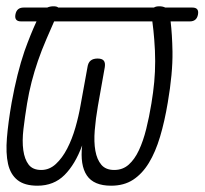

<svg xmlns="http://www.w3.org/2000/svg" viewBox="-20 -580 650 610"><path d="M486 -560Q497 -560 505 -556H591Q602 -556 606.5 -550.5Q611 -545 609 -534Q607 -523 600.5 -517.5Q594 -512 583 -512H522Q527 -471 528 -416Q529 -347 513 -254Q503 -194 488.5 -145.5Q474 -97 453 -62.5Q432 -28 403 -9Q374 10 333 10Q278 10 256 -22.5Q234 -55 241 -118Q219 -58 185 -24Q151 10 99 10Q58 10 35.5 -8Q13 -26 5.5 -59.5Q-2 -93 2 -142Q6 -191 17 -254Q34 -348 58 -418Q77 -471 96 -512H47Q36 -512 31.5 -517.5Q27 -523 29 -534Q31 -545 37.5 -550.5Q44 -556 55 -556H130Q139 -560 150 -560Q161 -560 165 -556H469Q475 -560 486 -560ZM152 -512Q139 -483 128 -457Q112 -420 100.5 -386.5Q89 -353 80.5 -320Q72 -287 66 -251Q59 -208 54.5 -170Q50 -132 54 -103Q58 -74 71 -57Q84 -40 111 -40Q137 -40 157.5 -59Q178 -78 193.5 -108Q209 -138 219.5 -174.5Q230 -211 236 -246L258 -367Q260 -381 268 -387.5Q276 -394 290 -394Q304 -394 309.5 -387.5Q315 -381 313 -367L291 -243Q284 -203 281 -166Q278 -129 283 -101Q288 -73 302 -56.5Q316 -40 343 -40Q370 -40 389 -57Q408 -74 421.5 -103Q435 -132 444.5 -170Q454 -208 461 -251Q467 -287 470 -319.5Q473 -352 473 -385.5Q473 -419 470 -455Q468 -482 464 -512Z"/></svg>

Font: Maple Mono NL Thin
Style: Italic
Weight: 250
Italic angle: -10°
Monospace: yes
Designer: subframe7536
Version: Version 7.000